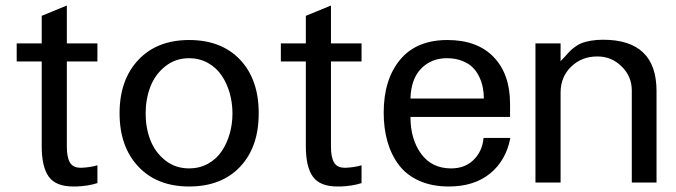

<svg xmlns="http://www.w3.org/2000/svg" viewBox="-20 -656 2429 690"><path d="M220.2 -130.9V-127.9Q220.2 -91.3 231.2 -72.3Q242.2 -53.2 269 -53.2H274.9Q305.7 -54.7 330.1 -62V2Q296.9 12.7 254.9 14.2H243.2Q180.7 14.2 155.3 -21Q129.9 -56.2 129.9 -130.9V-435.1H40V-500H129.9V-599.1L220.2 -636.2V-500H330.1V-435.1H220.2Z M815.4 -248Q815.4 -286.6 805.4 -321.8Q795.4 -356.9 776.4 -385Q757.3 -413.1 727.1 -429.9Q696.8 -446.8 659.7 -446.8Q610.4 -446.8 574 -417.7Q537.6 -388.7 520.5 -344.5Q503.4 -300.3 503.4 -248Q503.4 -196.3 520.5 -152.3Q537.6 -108.4 574 -79.6Q610.4 -50.8 659.7 -50.8Q696.8 -50.8 727.1 -67.4Q757.3 -84 776.4 -112.1Q795.4 -140.1 805.4 -175Q815.4 -210 815.4 -248ZM909.7 -250V-248Q909.7 -127.4 842.8 -56.6Q775.9 14.2 659.7 14.2Q544.4 14.2 477.1 -57.4Q409.7 -128.9 409.7 -249Q409.7 -369.1 477.1 -440.7Q544.4 -512.2 659.7 -512.2Q775.9 -512.2 842.8 -441.4Q909.7 -370.6 909.7 -250Z M1169.4 -130.9V-127.9Q1169.4 -91.3 1180.4 -72.3Q1191.4 -53.2 1218.3 -53.2H1224.1Q1254.9 -54.7 1279.3 -62V2Q1246.1 12.7 1204.1 14.2H1192.4Q1129.9 14.2 1104.5 -21Q1079.1 -56.2 1079.1 -130.9V-435.1H989.3V-500H1079.1V-599.1L1169.4 -636.2V-500H1279.3V-435.1H1169.4Z M1455.1 -235.8Q1455.1 -155.8 1493.4 -103.3Q1531.7 -50.8 1601.1 -50.8Q1650.9 -50.8 1682.1 -81.5Q1713.4 -112.3 1717.8 -160.2H1814Q1798.8 -79.6 1741.5 -32.7Q1684.1 14.2 1592.8 14.2Q1532.7 14.2 1487.1 -6.1Q1441.4 -26.4 1413.8 -62.7Q1386.2 -99.1 1372.6 -146.5Q1358.9 -193.8 1358.9 -251Q1358.9 -370.1 1417.7 -441.2Q1476.6 -512.2 1587.9 -512.2Q1695.3 -512.2 1754.2 -450.9Q1813 -389.6 1813 -283.2V-235.8ZM1718.8 -301.8Q1718.8 -321.3 1715.3 -340.1Q1711.9 -358.9 1702.9 -378.7Q1693.8 -398.4 1679.4 -413.1Q1665 -427.7 1640.9 -437.3Q1616.7 -446.8 1585.9 -446.8Q1529.8 -446.8 1493.4 -409.4Q1457 -372.1 1455.1 -301.8Z M2127.4 -453.1H2126.5Q2070.3 -453.1 2032.5 -416.3Q1994.6 -379.4 1994.6 -323.2V0H1904.3V-500H1994.6V-436Q2001 -442.4 2011.7 -454.3Q2022.5 -466.3 2028.8 -472.9Q2035.2 -479.5 2047.4 -488.3Q2059.6 -497.1 2071.8 -501.7Q2084 -506.3 2103.8 -509.8Q2123.5 -513.2 2147.5 -513.2Q2339.4 -513.2 2339.4 -329.1V0H2250.5V-331.1Q2250.5 -381.3 2214.1 -417.2Q2177.7 -453.1 2127.4 -453.1Z"/></svg>

Font: Perun
Style: Regular
Weight: 400
Version: Version 1.0000